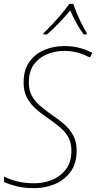

<svg xmlns="http://www.w3.org/2000/svg" viewBox="-20 -962 497 992"><path d="M158 10Q103 10 66 0.5Q29 -9 1 -21V-50Q32 -34 70.5 -24.5Q109 -15 159 -15Q205 -15 248.5 -32.5Q292 -50 320.5 -87Q349 -124 349 -183Q349 -224 333 -253Q317 -282 288 -306Q259 -330 220 -357Q189 -378 162 -402.5Q135 -427 118.5 -459Q102 -491 102 -534Q102 -602 132.5 -643.5Q163 -685 210.5 -704.5Q258 -724 310 -724Q358 -724 393 -714Q428 -704 457 -689L445 -665Q413 -681 382 -690Q351 -699 309 -699Q268 -699 226.5 -683Q185 -667 157 -631.5Q129 -596 129 -536Q129 -496 144 -468Q159 -440 184.5 -418Q210 -396 240 -374Q279 -348 309.5 -322Q340 -296 358 -263Q376 -230 376 -184Q376 -116 343.5 -73Q311 -30 261.5 -10Q212 10 158 10ZM205 -791Q226 -811 251 -837.5Q276 -864 299 -891.5Q322 -919 338 -942H359Q365 -922 377 -893.5Q389 -865 403 -837Q417 -809 429 -791L427 -784H412Q393 -810 374.5 -843.5Q356 -877 343 -908Q319 -879 287 -845.5Q255 -812 223 -784H204Z"/></svg>

Font: Noto Sans SemiCondensed Thin
Style: Italic
Weight: 100
Width: 4
Italic angle: -12°
Designer: Monotype Design Team
Foundry: Monotype Imaging Inc.
Version: Version 2.013; ttfautohint (v1.8.4.7-5d5b)